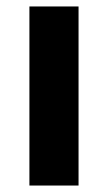

<svg xmlns="http://www.w3.org/2000/svg" viewBox="-20 -574 334 594"><path d="M71 -554H223V0H71Z"/></svg>

Font: Application
Style: Bold
Weight: 700
Designer: Wei Huang
Foundry: Wei Huang
Version: Version 0.012